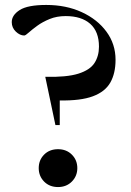

<svg xmlns="http://www.w3.org/2000/svg" viewBox="-20 -746 528 776"><path d="M167 -726Q247 -726 310.2 -697Q373.5 -668 410.2 -618Q447 -568 447 -504.5Q447 -449.5 425.8 -412.2Q404.5 -375 355.2 -356.8Q306 -338.5 221.5 -340V-240.5H204L163 -435.5Q249.5 -433.5 296.5 -448.2Q343.5 -463 361.8 -491.2Q380 -519.5 380 -557.5Q380 -618.5 344.5 -649.8Q309 -681 245.5 -681Q209.5 -681 180.8 -669.2Q152 -657.5 130.8 -642Q109.5 -626.5 96.2 -614.5Q83 -602.5 78 -602.5Q60.5 -602.5 44 -618.2Q27.5 -634 27.5 -656.5Q27.5 -685 59.8 -705.5Q92 -726 167 -726ZM214.5 -143Q248.5 -143 270.5 -121Q292.5 -99 292.5 -66.5Q292.5 -34.5 270.5 -12.2Q248.5 10 214.5 10Q180 10 158.2 -12.2Q136.5 -34.5 136.5 -66.5Q136.5 -99 158.2 -121Q180 -143 214.5 -143Z"/></svg>

Font: Newsreader 72pt Medium
Style: Regular
Weight: 500
Designer: Hugues Gentile
Foundry: Production Type
Version: Version 1.003; ttfautohint (v1.8.3)